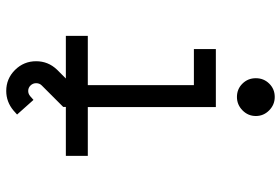

<svg xmlns="http://www.w3.org/2000/svg" viewBox="-168 -568 935 640"><g transform="rotate(90 300.0 -248.5)"><path d="M144 -500H337.4V-73.2H500V0H100.1V-73.2H264.2V-426.8H144ZM303.7 -696.3Q329.6 -696.3 348.4 -677.7Q367.2 -659.2 367.2 -633.3Q367.2 -607.4 348.4 -588.9Q329.6 -570.3 303.7 -570.3Q277.3 -570.3 259.3 -588.6Q241.2 -606.9 241.2 -633.3Q241.2 -659.7 259.3 -678Q277.3 -696.3 303.7 -696.3ZM348.6 174.8Q319.8 198.7 283.7 198.7Q242.7 198.7 213.6 169.4Q184.6 140.1 184.6 99.1Q184.6 59.1 212.4 29.8L263.7 -21.5V-41.5H336.9V8.8L265.1 80.6Q257.8 87.9 257.8 99.1Q257.8 109.9 265.4 117.7Q272.9 125.5 283.7 125.5Q293 125.5 300.8 119.1L313.5 107.9L362.3 162.6Z"/></g></svg>

Font: Anka/Coder
Style: Regular
Weight: 400
Monospace: yes
Version: Version 001.100